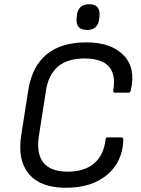

<svg xmlns="http://www.w3.org/2000/svg" viewBox="-20 -865 660 897"><path d="M337.9 -779.8 338.9 -790Q343.3 -845.2 397 -845.2Q449.7 -845.2 444.8 -790L443.8 -779.8Q439.5 -725.1 386.2 -725.1Q333 -725.1 337.9 -779.8ZM288.1 12.2Q168.9 12.2 115 -52.2Q61 -116.7 79.1 -232.9L111.8 -441.9Q147 -667 383.8 -667Q499 -667 557.4 -606.9Q615.7 -546.9 590.8 -441.9Q589.4 -436.5 587.2 -434.3Q585 -432.1 580.1 -432.1H517.1Q507.3 -432.1 508.8 -441.9Q522.5 -514.6 489.5 -553.2Q456.5 -591.8 374 -591.8Q218.3 -591.8 194.8 -441.9L162.1 -231.9Q148.4 -148.4 182.6 -105.7Q216.8 -63 295.9 -63Q374.5 -63 419.7 -101.6Q464.8 -140.1 473.1 -212.9Q473.1 -223.1 481.9 -223.1H545.9Q556.2 -223.1 556.2 -212.9Q553.2 -109.4 481 -48.6Q408.7 12.2 288.1 12.2Z"/></svg>

Font: Sofia Sans
Style: Italic
Weight: 400
Italic angle: -9°
Designer: Botio Nikoltchev, Ani Petrova
Foundry: lettersoup
Version: Version 4.100